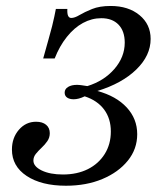

<svg xmlns="http://www.w3.org/2000/svg" viewBox="-20 -602 518 634"><path d="M197.6 11.3Q116.9 11.3 68.1 -21Q19.4 -53.2 19.4 -108.1Q19.4 -146.8 42.3 -173.4Q65.3 -200 99.2 -200Q120.2 -200 132.3 -189.9Q144.4 -179.8 144.4 -162.1Q144.4 -147.6 136.3 -135.9Q128.2 -124.2 117.3 -114.1Q106.5 -104 98.4 -94Q90.3 -83.9 90.3 -71.8Q90.3 -52.4 117.7 -39.1Q145.2 -25.8 187.9 -25.8Q234.7 -25.8 270.2 -43.5Q305.6 -61.3 325.8 -93.5Q346 -125.8 346 -167.7Q346 -210.5 323.8 -240.3Q301.6 -270.2 259.7 -283.9Q239.5 -274.2 223.4 -274.2Q209.7 -274.2 201.6 -279.8Q193.5 -285.5 193.5 -296Q193.5 -308.1 204.8 -314.9Q216.1 -321.8 233.9 -321.8Q240.3 -321.8 249.2 -320.6Q258.1 -319.4 268.5 -317.7Q323.4 -334.7 357.7 -374.2Q391.9 -413.7 391.9 -461.3Q391.9 -499.2 371.4 -520.6Q350.8 -541.9 314.5 -541.9Q283.1 -541.9 254 -526.2Q225 -510.5 200.8 -480.2Q176.6 -450 160.5 -408.9H122.6Q133.1 -446.8 140.3 -472.2Q147.6 -497.6 152 -515.3Q156.5 -533.1 159.3 -546.8Q162.1 -560.5 164.5 -572.6H202.4Q201.6 -557.3 204.8 -550Q208.1 -542.7 215.3 -542.7Q226.6 -542.7 242.7 -552.4Q258.9 -562.1 283.9 -572.2Q308.9 -582.3 345.2 -582.3Q404 -582.3 440.7 -552Q477.4 -521.8 477.4 -473.4Q477.4 -418.5 430.2 -372.6Q383.1 -326.6 301.6 -301.6Q363.7 -284.7 398.4 -247.2Q433.1 -209.7 433.1 -158.9Q433.1 -109.7 402 -71.4Q371 -33.1 318.1 -10.9Q265.3 11.3 197.6 11.3Z"/></svg>

Font: Playfair 9pt
Style: Italic
Weight: 400
Italic angle: -15.6°
Designer: Claus Eggers Sørensen
Foundry: Claus Eggers Sørensen
Version: Version 2.001;gftools[0.9.30]